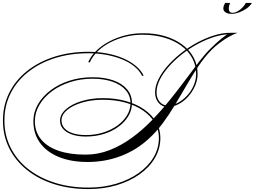

<svg xmlns="http://www.w3.org/2000/svg" viewBox="-33 -1027 1732 1305"><path d="M568 258Q440 258 333.5 224Q227 190 149.5 127.5Q72 65 29.5 -20Q-13 -105 -13 -208Q-13 -310 29.5 -395.5Q72 -481 150 -543.5Q228 -606 334.5 -640.5Q441 -675 568 -675Q634 -675 694.5 -663.5Q755 -652 804.5 -630.5Q854 -609 889.5 -579.5Q925 -550 943 -514L933 -511Q916 -546 881.5 -574.5Q847 -603 798.5 -623Q750 -643 691.5 -654Q633 -665 568 -665Q443 -665 338.5 -631.5Q234 -598 157.5 -537Q81 -476 39 -392.5Q-3 -309 -3 -208Q-3 -108 39 -24Q81 60 157 120.5Q233 181 337.5 214.5Q442 248 568 248Q669 248 756 222Q843 196 908.5 150Q974 104 1010.5 42.5Q1047 -19 1047 -90Q1047 -146 1018.5 -193.5Q990 -241 939 -276Q888 -311 818.5 -330Q749 -349 666 -349Q589 -349 525 -330Q461 -311 423 -279Q385 -247 385 -208Q385 -178 405 -155.5Q425 -133 462.5 -121Q500 -109 551 -109Q613 -109 667.5 -126Q722 -143 764 -173Q806 -203 830 -242.5Q854 -282 854 -326Q854 -376 822 -413.5Q790 -451 732 -471.5Q674 -492 596 -492Q516 -492 445 -469.5Q374 -447 320 -407Q266 -367 235 -314.5Q204 -262 204 -203Q204 -132 245 -81Q286 -30 363 -3Q440 24 548 24Q634 24 712.5 -7Q791 -38 862.5 -90Q934 -142 998 -208Q1062 -274 1119 -344.5Q1176 -415 1226 -482.5Q1276 -550 1318.5 -605.5Q1361 -661 1397 -696Q1445 -743 1474 -766Q1503 -789 1529 -804H1581Q1555 -795 1523 -777Q1491 -759 1460 -735.5Q1429 -712 1405 -688Q1357 -639 1316 -577.5Q1275 -516 1236 -449Q1197 -382 1157.5 -316Q1118 -250 1074 -190.5Q1030 -131 978 -84Q895 -7 788.5 33.5Q682 74 563 74Q450 74 367 40Q284 6 239 -56Q194 -118 194 -203Q194 -265 225.5 -319Q257 -373 312.5 -414.5Q368 -456 440.5 -479Q513 -502 596 -502Q678 -502 738 -480.5Q798 -459 831 -419.5Q864 -380 864 -326Q864 -279 839.5 -238Q815 -197 772 -165.5Q729 -134 672.5 -116.5Q616 -99 551 -99Q497 -99 457.5 -112.5Q418 -126 396.5 -150Q375 -174 375 -207Q375 -249 414.5 -284Q454 -319 520.5 -339.5Q587 -360 667 -360Q751 -360 822.5 -340Q894 -320 946.5 -283.5Q999 -247 1028 -198Q1057 -149 1057 -90Q1057 -17 1020 46.5Q983 110 916 157.5Q849 205 760.5 231.5Q672 258 568 258ZM1106 -300Q1069 -300 1045 -328Q1021 -356 1021 -399Q1021 -442 1044 -488.5Q1067 -535 1107 -580.5Q1147 -626 1198.5 -666.5Q1250 -707 1308 -738Q1366 -769 1424.5 -787Q1483 -805 1537 -804V-794Q1485 -795 1427.5 -777.5Q1370 -760 1313 -729.5Q1256 -699 1205.5 -659.5Q1155 -620 1115.5 -575.5Q1076 -531 1053.5 -486Q1031 -441 1031 -399Q1031 -360 1052.5 -335Q1074 -310 1106 -310Q1142 -310 1176.5 -328.5Q1211 -347 1239 -377.5Q1267 -408 1283.5 -446.5Q1300 -485 1300 -524Q1300 -583 1273.5 -632Q1247 -681 1198.5 -716.5Q1150 -752 1083 -771.5Q1016 -791 935 -791Q875 -791 818.5 -777Q762 -763 713.5 -737.5Q665 -712 630 -677.5Q595 -643 577 -602L567 -605Q585 -647 622 -682.5Q659 -718 708.5 -744.5Q758 -771 816 -786Q874 -801 935 -801Q1017 -802 1085.5 -782Q1154 -762 1204.5 -725Q1255 -688 1282.5 -637Q1310 -586 1310 -524Q1310 -482 1292.5 -442.5Q1275 -403 1246 -370.5Q1217 -338 1180.5 -319Q1144 -300 1106 -300ZM1638 -1007H1679Q1666 -985 1642 -968.5Q1618 -952 1591.5 -942.5Q1565 -933 1543 -933Q1515 -933 1500 -943Q1485 -953 1485 -969Q1485 -980 1488.5 -989Q1492 -998 1497 -1007H1531Q1527 -998 1524.5 -989Q1522 -980 1522 -969Q1522 -940 1548 -940Q1571 -940 1597 -960Q1623 -980 1638 -1007Z"/></svg>

Font: Ballet
Style: Regular
Weight: 400
Designer: Maximiliano R. Sproviero
Foundry: Omnibus-Type
Version: Version 1.100